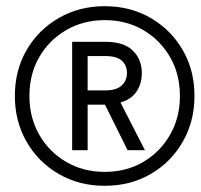

<svg xmlns="http://www.w3.org/2000/svg" viewBox="-20 -660 648 620"><path d="M318 -60Q236 -60 170 -98Q104 -136 66 -202Q28 -268 28 -350Q28 -433 66 -498.5Q104 -564 170 -602Q236 -640 318 -640Q401 -640 466.5 -602Q532 -564 570 -498.5Q608 -433 608 -350Q608 -268 570 -202Q532 -136 466.5 -98Q401 -60 318 -60ZM318 -105Q388 -105 442.5 -137Q497 -169 529 -224.5Q561 -280 561 -350Q561 -421 529 -476Q497 -531 442.5 -563Q388 -595 318 -595Q249 -595 194 -563Q139 -531 107 -476Q75 -421 75 -350Q75 -280 107 -224.5Q139 -169 194 -137Q249 -105 318 -105ZM213 -175V-525H320Q380 -525 409 -496.5Q438 -468 438 -424Q438 -390 421 -364.5Q404 -339 369 -329L448 -175H392L319 -322H263V-175ZM263 -368H319Q356 -368 373 -384Q390 -400 390 -424Q390 -449 373.5 -464Q357 -479 319 -479H263Z"/></svg>

Font: DM Mono Medium
Style: Italic
Weight: 500
Italic angle: -10°
Designer: Colophon Foundry
Foundry: Colophon Foundry
Version: Version 1.000; ttfautohint (v1.8.2.53-6de2)